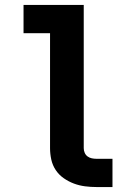

<svg xmlns="http://www.w3.org/2000/svg" viewBox="-20 -755 540 775"><path d="M370 0Q346 0 323 -3Q300 -6 278.5 -14Q257 -22 237.5 -35.5Q218 -49 205 -68.5Q192 -88 187 -111Q182 -134 182 -157V-621H75V-735H318V-157Q318 -147 322 -138Q326 -129 333.5 -123.5Q341 -118 350.5 -116Q360 -114 370 -114H434V0Z"/></svg>

Font: Iosevka Curly Heavy
Style: Regular
Weight: 900
Monospace: yes
Designer: Belleve Invis
Foundry: Belleve Invis
Version: Version 22.1.2; ttfautohint (v1.8.4)